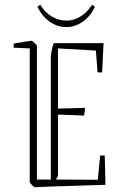

<svg xmlns="http://www.w3.org/2000/svg" viewBox="-20 -771 508 801"><path d="M37 -572V-589Q43 -590 60 -593Q77 -596 93.5 -598.5Q110 -601 113 -601Q115 -601 124.5 -591.5Q134 -582 134 -579V-22H192V-529Q192 -537 194.5 -554Q197 -571 204 -591H412L406 -469H387L380 -560L222 -569V-318L335 -321L331 -289L222 -293V-48Q222 -40 221.5 -37Q221 -34 213 -22L388 -21L398 -122H417L420 0Q345 2 292 4Q239 6 199 7Q159 8 124 10Q122 10 113 0.5Q104 -9 104 -12V-569ZM257 -658Q220 -658 188 -680Q156 -702 136 -743L148 -751Q168 -718 197 -701.5Q226 -685 257 -685Q287 -685 315 -701.5Q343 -718 364 -751L376 -743Q357 -702 324.5 -680Q292 -658 257 -658Z"/></svg>

Font: Grenze Gotisch Thin
Style: Regular
Weight: 100
Designer: Renata Polastri
Foundry: Omnibus-Type
Version: Version 1.001